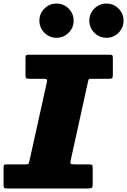

<svg xmlns="http://www.w3.org/2000/svg" viewBox="-40 -1057 713 1077"><path d="M-20 -16.5V-119.5Q-20 -131 -15.8 -133Q-11.5 -135 0 -135H104Q118.5 -135 120.5 -138.8Q122.5 -142.5 125 -153.5L222.5 -594.5Q225.5 -607.5 222.8 -611.2Q220 -615 205 -615H124Q109.5 -615 106.2 -619.2Q103 -623.5 103 -638.5V-732Q103 -743.5 106.2 -746.8Q109.5 -750 120 -750H577Q588.5 -750 590.8 -745.8Q593 -741.5 593 -729.5V-636.5Q593 -622.5 589 -618.8Q585 -615 571 -615H473Q460.5 -615 458.5 -612.8Q456.5 -610.5 454 -600.5L356.5 -157.5Q353 -142.5 356.5 -138.8Q360 -135 379 -135H458Q472 -135 476 -132Q480 -129 480 -115.5V-25.5Q480 -8.5 475.8 -4.2Q471.5 0 455 0H0Q-11.5 0 -15.8 -2.5Q-20 -5 -20 -16.5ZM557 -845Q517.5 -845 489.2 -873.2Q461 -901.5 461 -941Q461 -981 489.2 -1009Q517.5 -1037 557 -1037Q597 -1037 625 -1009Q653 -981 653 -941Q653 -901.5 625 -873.2Q597 -845 557 -845ZM277 -845Q237.5 -845 209.2 -873.2Q181 -901.5 181 -941Q181 -981 209.2 -1009Q237.5 -1037 277 -1037Q317 -1037 345 -1009Q373 -981 373 -941Q373 -901.5 345 -873.2Q317 -845 277 -845Z"/></svg>

Font: Besley* Fatface
Style: Italic
Weight: 900
Italic angle: -13°
Designer: Owen Earl
Foundry: indestructible type*
Version: Version 3.000; ttfautohint (v1.8.3)